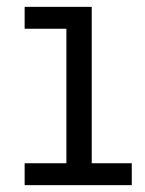

<svg xmlns="http://www.w3.org/2000/svg" viewBox="-20 -541 425 561"><path d="M52 0V-64H174V-457H52V-521H248V-64H365V0Z"/></svg>

Font: Zilla Slab Regular
Style: Regular
Weight: 400
Designer: Typotheque.com
Foundry: Typotheque type foundry
Version: Version 1.0; 2017